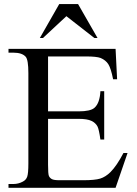

<svg xmlns="http://www.w3.org/2000/svg" viewBox="-20 -895 651 915"><path d="M209 -626V-364.3H354.5Q411.1 -364.3 430.2 -381.3Q455.6 -403.8 458.5 -460.4H476.6V-230H458.5Q451.7 -278.3 444.8 -292Q436 -309.1 416 -318.8Q396 -328.6 354.5 -328.6H209V-110.4Q209 -66.4 212.9 -56.9Q216.8 -47.4 226.6 -41.7Q236.3 -36.1 263.7 -36.1H376Q432.1 -36.1 457.5 -43.9Q482.9 -51.8 506.3 -74.7Q536.6 -105 568.4 -166H587.9L530.8 0H20.5V-18.1H43.9Q67.4 -18.1 88.4 -29.3Q104 -37.1 109.6 -52.7Q115.2 -68.4 115.2 -116.7V-546.9Q115.2 -609.9 102.5 -624.5Q85 -644 43.9 -644H20.5V-662.1H530.8L538.1 -517.1H519Q508.8 -569.3 496.3 -588.9Q483.9 -608.4 459.5 -618.7Q439.9 -626 390.6 -626ZM262.2 -875.5H352.1L444.8 -713.9H429.7L296.4 -817.9L184.6 -713.9H169.9Z"/></svg>

Font: Jameel Khushkhat-L
Style: Regular
Weight: 400
Version: Version 3.5